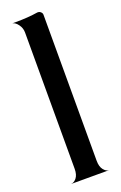

<svg xmlns="http://www.w3.org/2000/svg" viewBox="-155 -844 561 889"><g transform="rotate(-20 125.5 -400.0)"><path d="M179.7 -60.5Q179.7 -31.2 192.4 -15.6Q205.1 0 219.7 0H30.3Q45.9 0 58.6 -15.6Q71.3 -31.2 71.3 -60.5V-732.4Q71.3 -753.9 58.1 -772Q44.9 -790 30.3 -792H44.9Q108.4 -792 156.2 -799.8H159.2Q167 -799.8 173.3 -793.9Q179.7 -788.1 179.7 -780.3Z"/></g></svg>

Font: Olivea
Style: LigaturesFont
Weight: 400
Designer: Achmad Aprilia Pratama
Version: Version 001.000